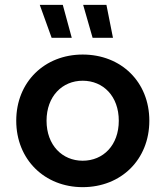

<svg xmlns="http://www.w3.org/2000/svg" viewBox="-20 -765 683 792"><path d="M321 7C480 7 596 -107 596 -267C596 -427 480 -540 321 -540C164 -540 47 -427 47 -267C47 -107 164 7 321 7ZM321 -102C237 -102 172 -166 172 -267C172 -368 237 -432 321 -432C406 -432 470 -368 470 -267C470 -166 406 -102 321 -102ZM362 -609H446L419 -745H323ZM193 -609H276L239 -745H144Z"/></svg>

Font: Chess Sans SemiBold
Style: Regular
Weight: 600
Designer: Wolf Bōese
Foundry: Wolf Bōese
Version: Version 7.223;Glyphs 3.3 (3306)